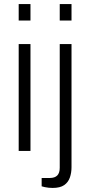

<svg xmlns="http://www.w3.org/2000/svg" viewBox="-20 -743 441 945"><path d="M72 -642V-723H130V-642ZM72 0V-526H130V0ZM274 -642V-723H332V-642ZM239 182Q229 182 219.5 181Q210 180 200.5 178Q191 176 185 174V133H225Q250 133 262 120.5Q274 108 274 83V-526H332V80Q332 107 324 130.5Q316 154 296 168Q276 182 239 182Z"/></svg>

Font: Archivo SemiBold ExtraLight
Style: Regular
Weight: 250
Version: Version 2.001